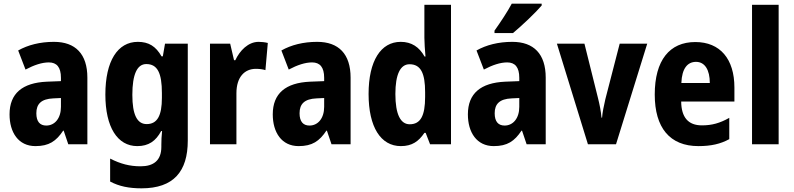

<svg xmlns="http://www.w3.org/2000/svg" viewBox="-20 -786 4323 1046"><path d="M274 -558C198 -558 132 -541 79 -511L119 -407C166 -432 209 -446 246 -446C289 -446 312 -420 312 -362V-344L235 -341C102 -335 32 -277 32 -163C32 -65 80 10 173 10C247 10 286 -17 324 -74H327L352 0H456V-363C456 -492 391 -558 274 -558ZM270 -250 312 -252V-204C312 -141 278 -102 232 -102C198 -102 178 -123 178 -169C178 -220 205 -247 270 -250Z M731 -558C621 -558 554 -454 554 -271C554 -93 620 10 728 10C790 10 829 -18 858 -72H863C860 -48 859 -17 859 3V14C859 88 817 120 746 120C687 120 637 107 580 78V203C629 229 682 240 751 240C926 240 1003 148 1003 -20V-548H879L867 -479H860C829 -534 790 -558 731 -558ZM777 -437C838 -437 862 -388 862 -279V-253C862 -156 837 -110 779 -110C727 -110 701 -161 701 -269C701 -381 727 -437 777 -437Z M1389 -558C1332 -558 1286 -510 1262 -458H1255L1234 -548H1124V0H1268V-278C1268 -367 1313 -411 1374 -411C1396 -411 1413 -408 1426 -404L1439 -552C1423 -556 1405 -558 1389 -558Z M1708 -558C1632 -558 1566 -541 1513 -511L1553 -407C1600 -432 1643 -446 1680 -446C1723 -446 1746 -420 1746 -362V-344L1669 -341C1536 -335 1466 -277 1466 -163C1466 -65 1514 10 1607 10C1681 10 1720 -17 1758 -74H1761L1786 0H1890V-363C1890 -492 1825 -558 1708 -558ZM1704 -250 1746 -252V-204C1746 -141 1712 -102 1666 -102C1632 -102 1612 -123 1612 -169C1612 -220 1639 -247 1704 -250Z M2164 10C2225 10 2261 -16 2292 -62H2299L2323 0H2437V-760H2292V-580C2292 -553 2295 -515 2298 -478H2293C2264 -530 2222 -558 2163 -558C2055 -558 1988 -455 1988 -274C1988 -94 2054 10 2164 10ZM2212 -109C2162 -109 2134 -163 2134 -274C2134 -381 2161 -436 2211 -436C2273 -436 2296 -386 2296 -284V-258C2296 -155 2271 -109 2212 -109Z M2931 -756V-766H2768C2744 -721 2708 -667 2674 -619V-606H2775C2824 -647 2900 -719 2931 -756ZM2771 -558C2695 -558 2629 -541 2576 -511L2616 -407C2663 -432 2706 -446 2743 -446C2786 -446 2809 -420 2809 -362V-344L2732 -341C2599 -335 2529 -277 2529 -163C2529 -65 2577 10 2670 10C2744 10 2783 -17 2821 -74H2824L2849 0H2953V-363C2953 -492 2888 -558 2771 -558ZM2767 -250 2809 -252V-204C2809 -141 2775 -102 2729 -102C2695 -102 2675 -123 2675 -169C2675 -220 2702 -247 2767 -250Z M3183 0H3336L3506 -548H3356L3278 -246C3270 -211 3262 -174 3260 -145H3257C3254 -181 3246 -219 3238 -251L3164 -548H3014Z M3768 -557C3628 -557 3547 -458 3547 -271C3547 -90 3629 10 3785 10C3854 10 3906 -2 3953 -28V-144C3902 -115 3858 -103 3804 -103C3729 -103 3692 -147 3691 -233H3981V-309C3981 -465 3903 -557 3768 -557ZM3772 -449C3820 -449 3847 -405 3847 -334H3692C3695 -414 3726 -449 3772 -449Z M4222 0V-760H4077V0Z"/></svg>

Font: Noto Sans Bengali Condensed
Style: Bold
Weight: 700
Width: 3
Designer: Joana Ranito - Universal Thirst; Jelle Bosma - Monotype Design Team
Foundry: Universal Thirst ehf.
Version: Version 3.000